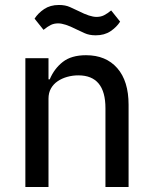

<svg xmlns="http://www.w3.org/2000/svg" viewBox="-20 -752 613 772"><path d="M82 0V-518H175V-433H180Q198 -476 232.5 -503Q267 -530 326 -530Q406 -530 451.5 -478Q497 -426 497 -331V0H404V-317Q404 -449 295 -449Q272 -449 250.5 -443Q229 -437 212 -425.5Q195 -414 185 -396.5Q175 -379 175 -355V0ZM365 -610Q339 -610 320.5 -618.5Q302 -627 285 -635Q240 -658 214 -658Q197 -658 184 -651.5Q171 -645 155 -632L119 -677Q133 -699 157.5 -715.5Q182 -732 217 -732Q243 -732 261.5 -723.5Q280 -715 297 -707Q342 -684 368 -684Q385 -684 398 -690.5Q411 -697 427 -710L463 -665Q449 -643 424.5 -626.5Q400 -610 365 -610Z"/></svg>

Font: IBM Plex Sans Arabic Text
Style: Regular
Weight: 450
Designer: Mike Abbink, Paul van der Laan, Pieter van Rosmalen, Wael Morcos, Khajak Apelian
Foundry: Bold Monday
Version: Version 1.2